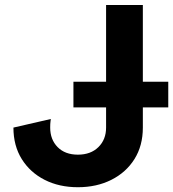

<svg xmlns="http://www.w3.org/2000/svg" viewBox="-20 -743 699 775"><path d="M185.1 -262.7Q185.1 -260.3 183.8 -252Q182.6 -243.7 182.6 -228Q182.6 -179.7 212.6 -149.2Q242.7 -118.7 294.4 -118.7Q346.2 -118.7 377.2 -149.2Q408.2 -179.7 408.2 -228V-309.6H276.4V-413.1H408.2V-722.7H556.6V-413.1H659.2V-309.6H556.6V-228Q556.6 -154.8 522.7 -100.8Q488.8 -46.9 429.4 -17.1Q370.1 12.7 294.4 12.7Q218.8 12.7 160.2 -17.1Q101.6 -46.9 67.9 -100.8Q34.2 -154.8 34.2 -228Z"/></svg>

Font: Giphurs
Style: Bold
Weight: 700
Version: Version 0.920; ttfautohint (v1.8.4.7-5d5b)